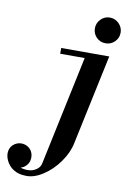

<svg xmlns="http://www.w3.org/2000/svg" viewBox="-226 -787 701 1059"><g transform="rotate(10 124.5 -258.0)"><path d="M-6.8 211.9Q-43.5 211.9 -72.5 194.3Q-101.6 176.8 -116.2 144Q-128.4 116.2 -122.8 90.8Q-117.2 65.4 -94.2 50.8Q-69.8 36.1 -43 42.2Q-16.1 48.3 -1 71.8Q6.3 84 8.1 98.9Q9.8 113.8 5.6 128.2Q1.5 142.6 -10.3 154.8Q-22 167 -40 172.9Q-17.6 180.2 6.1 179Q29.8 177.7 49.3 164.3Q68.8 150.9 73.2 129.9L203.1 -483.9H65.9V-516.1H335L228 -12.2Q217.3 42 179.7 95.2Q142.1 148.4 90.8 181.6Q39.6 214.8 -6.8 211.9ZM230 -655.8Q230 -685.1 251 -706.5Q272 -728 301.8 -728Q331.5 -728 352.8 -706.5Q374 -685.1 374 -655.8Q374 -626 353 -605Q332 -584 301.8 -584Q271.5 -584 250.7 -605Q230 -626 230 -655.8Z"/></g></svg>

Font: Fin Serif Display
Style: Italic
Weight: 400
Italic angle: -12°
Designer: J. Blake Harris
Version: Version 1.006;FEAKit 1.0